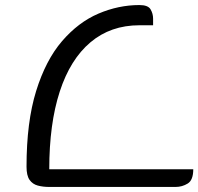

<svg xmlns="http://www.w3.org/2000/svg" viewBox="-20 -740 785 760"><path d="M175 -70H745Q745 -27 723 -13.5Q701 0 675 0H175Q150 0 129.5 -5.5Q109 -11 97 -28Q85 -45 85 -80Q85 -257 123 -379.5Q161 -502 225.5 -577Q290 -652 369.5 -686Q449 -720 532 -720Q566 -720 576 -703Q586 -686 586 -666V-640H532Q418 -640 338 -572.5Q258 -505 216.5 -377.5Q175 -250 175 -70Z"/></svg>

Font: Warnes
Style: Regular
Weight: 400
Designer: Eduardo Rodriguez Tunni
Foundry: Eduardo Rodriguez Tunni
Version: Version 1.002; ttfautohint (v1.8.4.7-5d5b);gftools[0.9.23]